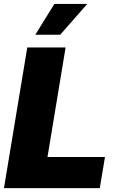

<svg xmlns="http://www.w3.org/2000/svg" viewBox="-20 -973 607 993"><path d="M0.5 0 121.1 -727.5H319.3L225.6 -161.1H522.9L496.1 0ZM162.6 -793.5 261.2 -952.6H431.2L291.5 -793.5Z"/></svg>

Font: Inter 17pt Black
Style: Italic
Weight: 900
Italic angle: -9.3988°
Version: Version 4.001;git-66647c0bb